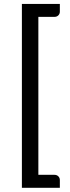

<svg xmlns="http://www.w3.org/2000/svg" viewBox="-20 -788 348 956"><path d="M171 -704V82.5H251.5Q263 82.5 270.5 90Q278 97.5 278 108.5V147H89V-768.5H278V-730Q278 -719 270.5 -711.5Q263 -704 251.5 -704Z"/></svg>

Font: LatoLatin Medium
Style: Regular
Weight: 500
Designer: Lukasz Dziedzic with Adam Twardoch and Botio Nikoltchev
Foundry: tyPoland Lukasz Dziedzic
Version: Version 2.015; 2015-08-06; http://www.latofonts.com/